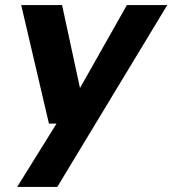

<svg xmlns="http://www.w3.org/2000/svg" viewBox="-20 -521 683 761"><path d="M48 220 204 -31H174L64 -501H226L297 -172L483 -501H643L207 220Z"/></svg>

Font: DM Sans 17pt Black
Style: Italic
Weight: 900
Italic angle: -10°
Version: Version 4.004;gftools[0.9.30]